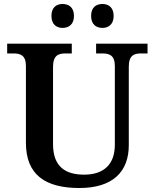

<svg xmlns="http://www.w3.org/2000/svg" viewBox="-20 -933 776 963"><path d="M494 -793C523 -793 550 -810 550 -853C550 -897 523 -913 494 -913C463 -913 437 -897 437 -853C437 -810 463 -793 494 -793ZM294 -793C324 -793 351 -810 351 -853C351 -897 324 -913 294 -913C264 -913 238 -897 238 -853C238 -810 264 -793 294 -793ZM378 10C546 10 626 -72 626 -205V-598C626 -657 654 -665 688 -665H720V-714H462V-665H493C527 -665 556 -657 556 -602V-207C556 -109 501 -57 402 -57C309 -57 246 -96 246 -210V-598C246 -657 275 -665 309 -665H340V-714H16V-665H47C81 -665 110 -657 110 -602V-217C110 -54 210 10 378 10Z"/></svg>

Font: Noto Serif Yezidi SemiBold
Style: Regular
Weight: 600
Designer: Dalton Maag Ltd
Foundry: Dalton Maag Ltd
Version: Version 1.001